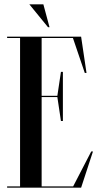

<svg xmlns="http://www.w3.org/2000/svg" viewBox="-20 -870 459 890"><path d="M181 -850H116L202.5 -744H209.5ZM319.1 -6H173V-420H245.9L262.5 -309H271.5V-537H262.5L245.9 -426H173V-694H318L373 -532H381L356 -700H13V-694H73V-6H13V0H356L411 -168H403Z"/></svg>

Font: Picaflor 72 pt
Style: Regular
Weight: 400
Designer: Ariel Martín Pérez
Foundry: Tunera Type Foundry
Version: Version 1.000;hotconv 1.0.109;makeotfexe 2.5.65596